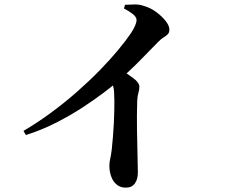

<svg xmlns="http://www.w3.org/2000/svg" viewBox="-20 -813 1040 883"><path d="M88 -211Q151 -248 213 -293.5Q275 -339 331.5 -388.5Q388 -438 436.5 -487.5Q485 -537 522 -581.5Q559 -626 582 -660Q608 -700 608 -721Q608 -735 590 -749Q572 -763 550 -774L555 -791Q576 -792 599 -792.5Q622 -793 644 -785Q672 -777 698 -758Q724 -739 741.5 -717Q759 -695 759 -677Q759 -663 751.5 -655.5Q744 -648 732.5 -641Q721 -634 707 -620Q674 -586 626 -537Q578 -488 518 -436Q497 -417 456 -386Q415 -355 360 -319Q305 -283 238.5 -249Q172 -215 99 -192ZM559 50Q533 50 516 35.5Q499 21 491 -2.5Q483 -26 483 -51Q483 -66 487 -83.5Q491 -101 494 -126Q497 -155 499.5 -185.5Q502 -216 503.5 -245Q505 -274 505.5 -300Q506 -326 506 -347Q506 -368 505 -381Q505 -406 498 -422.5Q491 -439 477 -459L526 -500Q564 -475 592.5 -454Q621 -433 621 -414Q621 -401 616.5 -386Q612 -371 611 -349Q609 -282 610 -216Q611 -150 612.5 -98Q614 -46 614 -20Q614 12 600 31Q586 50 559 50Z"/></svg>

Font: Noto Serif JP ExtraLight
Style: Bold
Weight: 700
Version: Version 2.003-H1;hotconv 1.1.1;makeotfexe 2.6.0